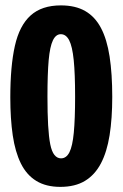

<svg xmlns="http://www.w3.org/2000/svg" viewBox="-20 -692 462 723"><path d="M207.2 11.7Q153.3 11.7 116.8 -10.7Q80.2 -33 58.7 -76.3Q37.2 -119.7 28 -182.2Q18.8 -244.8 18.8 -325.3Q18.8 -443 36.1 -519.5Q53.3 -596 95.3 -633.8Q137.3 -671.7 209.3 -671.7Q264 -671.7 300.9 -650.4Q337.8 -629.2 360.2 -586.7Q382.7 -544.2 392.7 -479.2Q402.7 -414.2 402.7 -327.3Q402.7 -245.8 392.7 -182.8Q382.7 -119.8 360 -76.7Q337.3 -33.5 300 -10.9Q262.7 11.7 207.2 11.7ZM209.8 -95.7Q229.8 -95.7 241.4 -118.5Q253 -141.3 257.9 -192.5Q262.8 -243.7 262.8 -328.5Q262.8 -414.2 257.6 -465.8Q252.3 -517.5 240.5 -540.3Q228.7 -563.2 209 -563.2Q190.3 -563.2 179.2 -540Q168 -516.8 163.3 -465.4Q158.7 -414 158.7 -328.7Q158.7 -265.2 161.2 -220.7Q163.8 -176.2 169.2 -148.8Q174.7 -121.3 185 -108.5Q195.3 -95.7 209.8 -95.7Z"/></svg>

Font: Bricolage Grotesque 96pt ExtraBold Condensed
Style: Regular
Weight: 800
Width: 3
Version: Version 1.001;gftools[0.9.33.dev8+g029e19f]